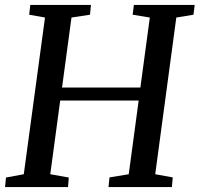

<svg xmlns="http://www.w3.org/2000/svg" viewBox="-26 -763 814 783"><path d="M515 -703 520 -743H768L763 -703L693 -691.5L607 -52.5L678.5 -39.5L675 0H416.5L420.5 -39.5L499 -52.5L539.5 -353H219.5L179 -52.5L254.5 -39L251.5 0H-5.5L-1.5 -39L71 -52.5L157.5 -691.5L93 -703L97.5 -743H345L341 -703L265.5 -691.5L227 -406H546.5L585 -691.5Z"/></svg>

Font: Merriweather Text
Style: Italic
Weight: 400
Italic angle: -7.8°
Designer: Eben Sorkin
Foundry: Eben Sorkin
Version: Version 2.100